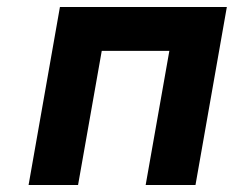

<svg xmlns="http://www.w3.org/2000/svg" viewBox="-20 -531 671 551"><path d="M62 0 152 -511H631L541 0H398L466 -385H272L204 0Z"/></svg>

Font: Overpass Black
Style: Italic
Weight: 900
Italic angle: -10°
Designer: Delve Withrington, Dave Bailey, Thomas Jockin
Foundry: Delve Fonts LLC
Version: Version 4.000